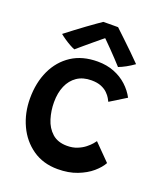

<svg xmlns="http://www.w3.org/2000/svg" viewBox="-137 -827 786 922"><g transform="rotate(20 256.5 -366.0)"><path d="M480 -104.5Q466.5 -79.5 437.5 -54.5Q408.5 -29.5 365.2 -12.8Q322 4 266 4Q192 4 138 -33.5Q84 -71 55 -133.5Q26 -196 26 -270.5Q26 -351 55.2 -413.5Q84.5 -476 139.2 -511.8Q194 -547.5 272 -547.5Q318.5 -547.5 356.5 -532.5Q394.5 -517.5 422.5 -491.8Q450.5 -466 467.5 -434L385 -383Q382.5 -388.5 376.2 -399.5Q370 -410.5 357.5 -423Q345 -435.5 324.8 -444Q304.5 -452.5 274.5 -452.5Q231 -452.5 201.2 -432.2Q171.5 -412 156 -376.2Q140.5 -340.5 140.5 -292.5Q140.5 -249 153 -208.5Q165.5 -168 194.2 -142.2Q223 -116.5 270.5 -116.5Q299.5 -116.5 322.2 -125.8Q345 -135 361 -147.8Q377 -160.5 386.5 -171.8Q396 -183 398.5 -187ZM306.5 -736Q326.5 -717.5 352 -693Q377.5 -668.5 403.2 -643.8Q429 -619 448.5 -598.5Q429 -584.5 408.5 -573.2Q388 -562 371.5 -556Q358.5 -570.5 341.2 -588.8Q324 -607 307 -624.5Q290 -642 277.2 -654.5Q264.5 -667 261 -670.5H273Q268 -666.5 253.2 -654.5Q238.5 -642.5 218.8 -626Q199 -609.5 179.5 -593Q160 -576.5 145.5 -564Q135.5 -567.5 120.2 -576Q105 -584.5 90 -594.8Q75 -605 65 -613.5Q87 -630.5 112 -649.5Q137 -668.5 160.8 -685.8Q184.5 -703 203.2 -716.2Q222 -729.5 231 -735.5Q238 -735.5 252.8 -735.8Q267.5 -736 282.8 -736Q298 -736 306.5 -736Z"/></g></svg>

Font: Grandstander Thin Medium
Style: Regular
Weight: 500
Version: Version 1.200